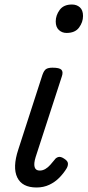

<svg xmlns="http://www.w3.org/2000/svg" viewBox="-20 -815 388 851"><path d="M142 16Q78 16 56.5 -28.5Q35 -73 61 -152L168 -483Q175 -503 184.5 -509Q194 -515 213 -515Q244 -515 252.5 -505.5Q261 -496 254 -476L138 -119Q129 -90 133.5 -74.5Q138 -59 156 -59Q169 -59 181 -66Q193 -73 203 -84.5Q213 -96 222 -107Q228 -116 238.5 -119Q249 -122 264 -112Q280 -102 281 -91.5Q282 -81 276 -70Q263 -48 243.5 -28Q224 -8 198.5 4Q173 16 142 16ZM275 -669Q255 -669 241 -682Q227 -695 227 -720Q227 -747 244.5 -771Q262 -795 299 -795Q320 -795 334 -782.5Q348 -770 348 -744Q348 -717 330.5 -693Q313 -669 275 -669Z"/></svg>

Font: Playwrite HR
Style: Regular
Weight: 400
Designer: Veronika Burian, José Scaglione
Foundry: TypeTogether
Version: Version 1.002